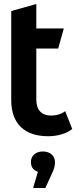

<svg xmlns="http://www.w3.org/2000/svg" viewBox="-20 -672 401 957"><path d="M305 -118C286 -103 261 -96 235 -96C187 -96 161 -124 161 -176V-430H270L298 -530H161V-652L36 -617V-173C36 -55 103 7 220 7C265 7 310 -5 340 -29ZM194 83C157 83 134 105 134 136C134 160 146 177 169 184L145 265H206L238 195C251 170 254 152 254 136C254 106 231 83 194 83Z"/></svg>

Font: Talent
Style: Bold
Weight: 600
Designer: Mike Powis
Version: Version 1.001;hotconv 1.0.109;makeotfexe 2.5.65596